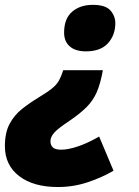

<svg xmlns="http://www.w3.org/2000/svg" viewBox="-53 -585 561 776"><path d="M321.8 -565.4Q373.5 -565.4 393.3 -542.7Q413.1 -520 413.1 -491.2Q413.1 -443.4 383.5 -410.4Q354 -377.4 293.9 -377.4Q252 -377.4 229 -397.5Q206.1 -417.5 206.1 -453.1Q206.1 -509.8 238.5 -537.6Q271 -565.4 321.8 -565.4ZM362.8 -301.3Q353 -246.6 338.1 -212.6Q323.2 -178.7 297.9 -153.1Q272.5 -127.4 230 -98.1Q181.2 -65.9 166 -48.6Q150.9 -31.2 150.9 -14.2Q150.9 1 160.2 10.5Q169.4 20 194.8 20Q222.2 20 261.7 6.8Q301.3 -6.3 347.7 -33.2L405.8 105Q359.4 132.3 301.5 151.6Q243.7 170.9 180.7 170.9Q82 170.9 24.4 126.7Q-33.2 82.5 -33.2 5.9Q-33.2 -49.3 -13.9 -85Q5.4 -120.6 36.4 -145Q67.4 -169.4 102.1 -190.4Q140.1 -213.4 158.4 -228.5Q176.8 -243.7 185.5 -259.8Q194.3 -275.9 202.6 -301.3Z"/></svg>

Font: Open Sans ExtraBold
Style: Italic
Weight: 800
Italic angle: -12°
Designer: Monotype Design Team
Foundry: Monotype Imaging Inc.
Version: Version 3.000; ttfautohint (v1.8.4)